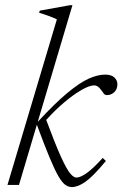

<svg xmlns="http://www.w3.org/2000/svg" viewBox="-20 -730 484 758"><path d="M266 -709.5 129 -249Q197 -322.5 245.8 -363Q294.5 -403.5 330.2 -419.5Q366 -435.5 395 -435.5Q419.5 -435.5 431.5 -424.2Q443.5 -413 443.5 -397.5Q443.5 -378 431.2 -366.2Q419 -354.5 401.5 -354.5Q395 -354.5 390 -360.2Q385 -366 379 -375Q366.5 -393 352 -393Q333.5 -393 302 -375Q270.5 -357 233.8 -326Q197 -295 162.5 -256.5Q198 -161 220.2 -112Q242.5 -63 256.5 -46Q270.5 -29 281.5 -29Q297.5 -29 322.5 -46.8Q347.5 -64.5 385.5 -106.5L398 -94.5Q347.5 -33.5 317.5 -12.5Q287.5 8.5 264 8.5Q250 8.5 237.5 -0.5Q225 -9.5 210.2 -35Q195.5 -60.5 175.2 -109.2Q155 -158 125.5 -237.5L55 0H9.5L204.5 -653.5Q178.5 -666.5 134.5 -679.5L137 -688L256.5 -709.5Z"/></svg>

Font: Newsreader 16pt Light
Style: Italic
Weight: 300
Italic angle: -17°
Designer: Hugues Gentile
Foundry: Production Type
Version: Version 1.003; ttfautohint (v1.8.3)